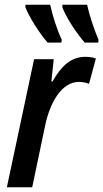

<svg xmlns="http://www.w3.org/2000/svg" viewBox="-20 -791 436 811"><path d="M181 -611H239L241 -623C220 -667 202 -725 192 -771H88L87 -761C103 -719 147 -650 181 -611ZM338 -611H395L396 -623C375 -674 358 -725 348 -771H244L243 -761C259 -718 302 -652 338 -611ZM9 0H116L171 -262C191 -357 240 -445 313 -445C329 -445 343 -442 356 -437L385 -544C371 -549 355 -551 341 -551C279 -551 238 -511 202 -447H197L207 -541H124Z"/></svg>

Font: Noto Sans Display SemiCondensed Medium
Style: Italic
Weight: 500
Width: 4
Italic angle: -12°
Designer: Monotype Design Team
Foundry: Monotype Imaging Inc.
Version: Version 1.900